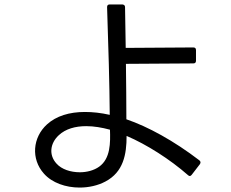

<svg xmlns="http://www.w3.org/2000/svg" viewBox="-20 -809 1040 866"><path d="M882 -69C886 -76 885 -81 879 -86C764 -174 647 -238 550 -271C550 -345 549 -435 548 -521L852 -523C860 -523 864 -527 864 -535V-583C864 -591 860 -595 852 -595L547 -593C546 -652 545 -714 544 -777C544 -784 540 -788 532 -789H475C467 -789 463 -785 463 -777C469 -600 474 -427 475 -291C435 -300 398 -304 363 -304C293 -304 234 -286 192 -248C127 -189 119 -92 178 -26C215 16 277 37 339 37C380 37 421 28 455 10C537 -33 551 -113 551 -196C642 -157 746 -91 828 -19C834 -13 840 -14 845 -21ZM245 -199C276 -228 320 -240 369 -240C403 -240 439 -234 476 -224C478 -166 479 -94 427 -57C403 -40 371 -32 340 -32C299 -32 258 -45 235 -71C199 -110 206 -163 245 -199Z"/></svg>

Font: LINE Seed JP_OTF Regular
Style: Regular
Weight: 400
Designer: LY Corporation & Fontrix & Fontworks
Version: Version 1.002